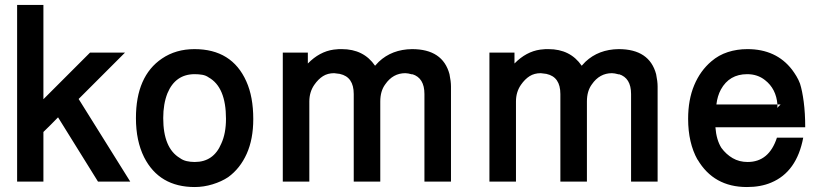

<svg xmlns="http://www.w3.org/2000/svg" viewBox="-20 -732 3318 774"><path d="M155 -712V-332L343 -520H484L297 -333L505 0H375L214 -259Q197 -242 185 -229.5Q173 -217 155 -200V0H49V-712Z M764 -534Q915 -534 973 -404Q1001 -342 1001 -252Q1001 -171 974.5 -112Q948 -53 900 -18Q873 0 837 11Q801 22 765 22Q622 22 561 -98Q528 -164 528 -256Q528 -425 633 -496Q689 -534 764 -534ZM765 -433Q687 -433 655 -356Q638 -313 638 -256Q638 -135 705 -95Q717 -86 732.5 -82.5Q748 -79 765 -79Q841 -79 872 -153Q891 -194 891 -253Q891 -381 821 -420Q810 -428 795.5 -430.5Q781 -433 765 -433Z M1120 -520H1221V-476Q1268 -524 1325 -532L1346 -534H1358Q1446 -534 1492 -467L1507 -483Q1560 -533 1641 -534Q1765 -534 1792 -433Q1798 -404 1798 -383V0H1691V-353Q1691 -418 1642 -433V-432Q1624 -437 1614 -437Q1564 -437 1533 -392Q1513 -365 1513 -323V0H1406V-353Q1406 -422 1350 -434H1351L1327 -437Q1301 -437 1282 -425Q1263 -413 1247 -390Q1227 -361 1227 -323V0H1120Z M1953 -520H2054V-476Q2101 -524 2158 -532L2179 -534H2191Q2279 -534 2325 -467L2340 -483Q2393 -533 2474 -534Q2598 -534 2625 -433Q2631 -404 2631 -383V0H2524V-353Q2524 -418 2475 -433V-432Q2457 -437 2447 -437Q2397 -437 2366 -392Q2346 -365 2346 -323V0H2239V-353Q2239 -422 2183 -434H2184L2160 -437Q2134 -437 2115 -425Q2096 -413 2080 -390Q2060 -361 2060 -323V0H1953Z M2864 -219Q2866 -193 2872 -172.5Q2878 -152 2888 -136Q2907 -110 2933.5 -94.5Q2960 -79 2994 -79Q3080 -79 3112 -177H3218Q3192 -39 3089 4Q3047 22 2991 22Q2857 22 2792 -89V-88Q2754 -156 2754 -253Q2754 -330 2778.5 -388.5Q2803 -447 2848 -485Q2877 -510 2914 -522Q2951 -534 2993 -534Q3109 -534 3173 -451Q3182 -439 3190.5 -425Q3199 -411 3205 -395Q3214 -367 3220 -321.5Q3226 -276 3226 -219ZM3114 -303Q3114 -301 3113.5 -300Q3113 -299 3113 -297L3127 -311H3114ZM3114 -311Q3109 -374 3064 -409Q3034 -433 2992 -433Q2920 -433 2886 -371Q2872 -345 2868 -311Z"/></svg>

Font: Ekushey Amar Bangla
Style: Bold
Weight: 700
Designer: Al Mamun Sumon
Foundry: Al Mamun Sumon
Version: Version 1.0